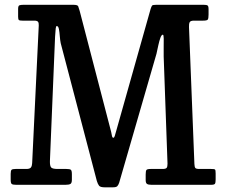

<svg xmlns="http://www.w3.org/2000/svg" viewBox="-20 -770 943 800"><path d="M122.5 -684H73.5Q62 -684 58.8 -686.5Q55.5 -689 55.5 -700V-733Q55.5 -745.5 60.8 -747.8Q66 -750 77.5 -750H285Q303.5 -750 305.8 -743.8Q308 -737.5 312 -724.5L439.5 -234.5Q444 -218.5 445.8 -207.2Q447.5 -196 452 -196Q456 -196 458.2 -203.5Q460.5 -211 464.5 -225.5L607.5 -732.5Q611 -743 613.5 -746.5Q616 -750 630.5 -750H828.5Q840.5 -750 844.8 -747.2Q849 -744.5 849 -731.5V-709Q849 -692.5 845.5 -688.2Q842 -684 826 -684H788Q773.5 -684 770.2 -677.2Q767 -670.5 767.5 -657.5L790 -87Q790.5 -74.5 793.8 -70.2Q797 -66 810.5 -66H859.5Q873.5 -66 876 -63.5Q878.5 -61 878.5 -47V-22Q878.5 -8.5 875.5 -4.2Q872.5 0 859.5 0H611Q598.5 0 592.8 -3.5Q587 -7 587 -20V-42.5Q587 -57 590 -61.5Q593 -66 608 -66H657.5Q671 -66 674.5 -70.8Q678 -75.5 678 -88L662 -534.5Q661.5 -550.5 662 -571.8Q662.5 -593 662.2 -609.2Q662 -625.5 658.5 -625.5Q653 -625.5 648.2 -612.2Q643.5 -599 639.5 -580.5Q635.5 -562 632 -546L476.5 -8.5Q473 1.5 468.5 6Q464 10.5 450 10.5H416.5Q398 10.5 392.8 3.8Q387.5 -3 383.5 -16L233 -590Q230.5 -602 229.2 -618.8Q228 -635.5 225.5 -648.5Q223 -661.5 216.5 -661.5Q213.5 -661.5 212.2 -652Q211 -642.5 209.5 -617.5L188 -99Q187.5 -79 193 -72.5Q198.5 -66 220 -66H256.5Q271 -66 275.2 -62.5Q279.5 -59 279.5 -44V-21Q279.5 -7 273.2 -3.5Q267 0 253 0H47Q33 0 28.8 -3.5Q24.5 -7 24.5 -21V-45.5Q24.5 -59 28.2 -62.5Q32 -66 45 -66H90Q104 -66 108.8 -72.2Q113.5 -78.5 114 -90.5L141.5 -664Q142 -675 138.2 -679.5Q134.5 -684 122.5 -684Z"/></svg>

Font: Besley* Narrow Medium
Style: Regular
Weight: 500
Width: 4
Designer: Owen Earl
Foundry: indestructible type*
Version: Version 3.000; ttfautohint (v1.8.3)